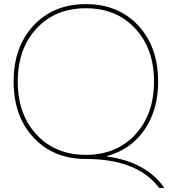

<svg xmlns="http://www.w3.org/2000/svg" viewBox="-20 -760 817 930"><path d="M635 -622Q544 -720 396 -720Q248 -720 157 -622Q66 -524 66 -365Q66 -206 157 -108Q248 -10 396 -10Q544 -10 635 -108Q726 -206 726 -365Q726 -524 635 -622ZM396 10Q239 10 142.5 -93.5Q46 -197 46 -365Q46 -533 142.5 -636.5Q239 -740 396 -740Q553 -740 649.5 -636.5Q746 -533 746 -365Q746 -227 679.5 -131Q613 -35 498 -4V-2Q688 24 776 150H751Q645 10 396 10Z"/></svg>

Font: Mplus 1p Thin
Style: Regular
Weight: 250
Version: Version 1.061